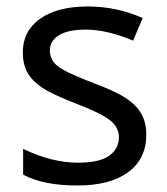

<svg xmlns="http://www.w3.org/2000/svg" viewBox="-20 -566 519 596"><path d="M434.1 -147.9Q434.1 -72.8 377.9 -31.5Q321.8 9.8 220.2 9.8Q114.3 9.8 51.8 -23.9V-104Q140.1 -61 222.2 -61Q288.6 -61 318.8 -82.5Q349.1 -104 349.1 -140.1Q349.1 -171.9 320.1 -193.8Q291 -215.8 216.8 -244.1Q141.1 -273.4 110.4 -294.2Q79.6 -314.9 65.2 -340.8Q50.8 -366.7 50.8 -403.8Q50.8 -469.7 104.5 -507.8Q158.2 -545.9 252 -545.9Q343.3 -545.9 422.9 -509.8L393.1 -439.9Q311.5 -474.1 246.1 -474.1Q191.4 -474.1 163.1 -456.8Q134.8 -439.5 134.8 -409.2Q134.8 -379.9 159.2 -360.6Q183.6 -341.3 272.9 -307.1Q339.8 -282.2 371.8 -260.7Q403.8 -239.3 418.9 -212.4Q434.1 -185.5 434.1 -147.9Z"/></svg>

Font: Noto Sans Historic
Style: Regular
Weight: 400
Designer: Monotype Design Team
Foundry: Monotype Imaging Inc.
Version: Version 0.71 uh